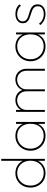

<svg xmlns="http://www.w3.org/2000/svg" viewBox="1138 -1874 746 3061"><g transform="rotate(-90 1510.5 -343.0)"><path d="M280 10Q214 10 162.5 -21.5Q111 -53 81 -107Q51 -161 51 -229Q51 -298 81 -352.5Q111 -407 163 -438.5Q215 -470 280 -470Q330 -470 374 -451Q418 -432 449.5 -396Q481 -360 492 -309V-152Q480 -103 449.5 -66.5Q419 -30 375.5 -10Q332 10 280 10ZM286 -19Q343 -19 386.5 -46Q430 -73 454.5 -120.5Q479 -168 479 -229Q479 -292 454 -339.5Q429 -387 385 -414Q341 -441 283 -441Q225 -441 180 -414Q135 -387 109 -339.5Q83 -292 83 -230Q83 -169 109 -121Q135 -73 181 -46Q227 -19 286 -19ZM509 0H478V-123L488 -237L478 -348V-696H509Z M876 10Q808 10 754.5 -21.5Q701 -53 670 -107Q639 -161 639 -229Q639 -297 670 -351.5Q701 -406 754 -438Q807 -470 874 -470Q927 -470 969.5 -450.5Q1012 -431 1040.5 -395Q1069 -359 1080 -309V-152Q1068 -102 1039.5 -65.5Q1011 -29 969.5 -9.5Q928 10 876 10ZM880 -19Q966 -19 1017 -76.5Q1068 -134 1068 -229Q1068 -293 1044.5 -340.5Q1021 -388 978 -414.5Q935 -441 878 -441Q818 -441 771.5 -413.5Q725 -386 698 -338.5Q671 -291 671 -230Q671 -169 698 -121.5Q725 -74 772.5 -46.5Q820 -19 880 -19ZM1067 0V-123L1076 -237L1067 -348V-460H1098V0Z M1258 0V-460H1289V0ZM1586 0V-290Q1586 -358 1546 -400Q1506 -442 1443 -442Q1401 -442 1366 -423Q1331 -404 1310 -370.5Q1289 -337 1289 -292L1268 -293Q1268 -346 1291.5 -386Q1315 -426 1355.5 -448Q1396 -470 1446 -470Q1495 -470 1533.5 -448Q1572 -426 1594.5 -386Q1617 -346 1617 -292V0ZM1914 0V-290Q1914 -358 1874 -400Q1834 -442 1771 -442Q1729 -442 1694 -423Q1659 -404 1638 -370.5Q1617 -337 1617 -292L1596 -293Q1596 -347 1620 -386.5Q1644 -426 1684.5 -448Q1725 -470 1774 -470Q1823 -470 1861.5 -448Q1900 -426 1922.5 -385.5Q1945 -345 1945 -291V0Z M2302 10Q2234 10 2180.5 -21.5Q2127 -53 2096 -107Q2065 -161 2065 -229Q2065 -297 2096 -351.5Q2127 -406 2180 -438Q2233 -470 2300 -470Q2353 -470 2395.5 -450.5Q2438 -431 2466.5 -395Q2495 -359 2506 -309V-152Q2494 -102 2465.5 -65.5Q2437 -29 2395.5 -9.5Q2354 10 2302 10ZM2306 -19Q2392 -19 2443 -76.5Q2494 -134 2494 -229Q2494 -293 2470.5 -340.5Q2447 -388 2404 -414.5Q2361 -441 2304 -441Q2244 -441 2197.5 -413.5Q2151 -386 2124 -338.5Q2097 -291 2097 -230Q2097 -169 2124 -121.5Q2151 -74 2198.5 -46.5Q2246 -19 2306 -19ZM2493 0V-123L2502 -237L2493 -348V-460H2524V0Z M2816 10Q2779 10 2746.5 -0.5Q2714 -11 2688 -29.5Q2662 -48 2642 -72L2663 -94Q2693 -55 2732 -36.5Q2771 -18 2817 -18Q2874 -18 2908 -42.5Q2942 -67 2942 -110Q2942 -148 2922.5 -170Q2903 -192 2872 -204Q2841 -216 2806.5 -226Q2772 -236 2741 -249.5Q2710 -263 2690.5 -287.5Q2671 -312 2671 -354Q2671 -388 2689 -414Q2707 -440 2740 -455Q2773 -470 2818 -470Q2867 -470 2908 -452.5Q2949 -435 2972 -402L2951 -381Q2931 -409 2895 -425.5Q2859 -442 2815 -442Q2759 -442 2730 -417Q2701 -392 2701 -355Q2701 -320 2720.5 -300Q2740 -280 2771 -269Q2802 -258 2836.5 -248.5Q2871 -239 2902 -224.5Q2933 -210 2952.5 -184.5Q2972 -159 2972 -114Q2972 -57 2929.5 -23.5Q2887 10 2816 10Z"/></g></svg>

Font: Outfit Thin
Style: Regular
Weight: 100
Designer: Rodrigo Fuenzalida
Foundry: fragTYPE
Version: Version 1.000